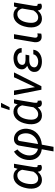

<svg xmlns="http://www.w3.org/2000/svg" viewBox="1304 -2122 1052 3700"><g transform="rotate(-90 1830.0 -272.0)"><path d="M524.4 -528.3 460 -143.1Q456.1 -114.7 458 -100.6Q460.4 -73.2 481 -72.3H489.3L497.1 -73.7L502 -5.9Q476.1 9.8 446.3 9.3Q377.9 7.3 370.1 -70.3Q302.7 12.2 209 10.3Q123.5 8.8 79.3 -60.5Q35.2 -129.9 46.4 -242.7L51.8 -279.3Q73.2 -400.9 136 -470.9Q198.7 -541 289.1 -538.6Q382.8 -535.6 425.8 -459L448.7 -528.3ZM135.3 -240.7 132.8 -201.2Q131.3 -136.7 158 -100.1Q184.6 -63.5 234.4 -62.5Q314.5 -61 371.6 -153.8L408.7 -373Q381.3 -460.4 306.2 -463.9Q237.8 -466.3 193.4 -408.4Q148.9 -350.6 136.2 -251Z M803.7 7.3Q694.3 -6.8 639.4 -83.3Q584.5 -159.7 598.6 -272Q608.4 -354 648.7 -419.4Q689 -484.9 758.3 -528.8L800.3 -462.4Q737.3 -410.6 707.3 -338.4Q677.2 -266.1 686.5 -201.7Q693.4 -148.9 726.1 -113.5Q758.8 -78.1 812 -66.4L872.1 -417.5Q878.4 -467.8 914.1 -499Q949.7 -530.3 1003.4 -529.3Q1064.9 -528.3 1112.3 -492.2Q1159.7 -456.1 1182.4 -395.5Q1205.1 -335 1198.2 -269Q1185.1 -149.4 1102.1 -75.7Q1019 -2 892.1 8.3L850.6 233.4H762.2ZM904.3 -64.9Q998.5 -80.1 1056.4 -147.5Q1114.3 -214.8 1111.3 -307.6Q1107.9 -377 1078.6 -417.5Q1049.3 -458 1001 -454.1Q971.7 -452.1 962.9 -420.4Z M1276.4 0ZM1765.6 -528.3 1701.2 -143.1Q1697.3 -114.7 1699.2 -100.6Q1701.7 -73.2 1722.2 -72.3H1730.5L1738.3 -73.7L1743.2 -5.9Q1717.3 9.8 1687.5 9.3Q1619.1 7.3 1611.3 -70.3Q1543.9 12.2 1450.2 10.3Q1364.7 8.8 1320.6 -60.5Q1276.4 -129.9 1287.6 -242.7L1293 -279.3Q1314.5 -400.9 1377.2 -470.9Q1439.9 -541 1530.3 -538.6Q1624 -535.6 1667 -459L1689.9 -528.3ZM1376.5 -240.7 1374 -201.2Q1372.6 -136.7 1399.2 -100.1Q1425.8 -63.5 1475.6 -62.5Q1555.7 -61 1612.8 -153.8L1649.9 -373Q1622.6 -460.4 1547.4 -463.9Q1479 -466.3 1434.6 -408.4Q1390.1 -350.6 1377.4 -251ZM1612.8 -778.3H1698.7L1614.7 -613.8H1558.1Z M1847.7 0ZM2001 -123.5 2191.4 -528.3H2284.7L2018.6 0H1951.2L1847.7 -528.3H1934.6Z M2521 -233.9Q2460.4 -233.9 2424.1 -210.9Q2387.7 -188 2382.8 -144.5Q2378.4 -108.4 2408.7 -85.9Q2439 -63.5 2490.7 -62Q2543 -61 2584 -87.2Q2625 -113.3 2633.3 -155.8L2721.7 -156.2Q2713.9 -79.1 2648.4 -33.4Q2583 12.2 2487.3 9.8Q2419.4 8.8 2368.7 -17.6Q2288.6 -59.6 2293.5 -144Q2298.3 -233.9 2411.1 -273.9Q2378.9 -290.5 2360.1 -318.8Q2341.3 -347.2 2343.3 -379.9Q2346.2 -447.8 2399.4 -490Q2452.6 -532.2 2544.4 -537.1L2566.4 -537.6Q2651.4 -535.2 2703.4 -492.2Q2755.4 -449.2 2753.9 -380.4L2667 -380.9Q2668 -417.5 2639.9 -440.2Q2611.8 -462.9 2563.5 -464.4Q2510.7 -464.4 2473.6 -442.1Q2436.5 -419.9 2430.7 -380.4Q2421.4 -309.1 2522.9 -306.2L2626.5 -305.7L2613.3 -233.4Z M3021 -528.3 2954.6 -133.3Q2953.1 -120.6 2954.1 -109.9Q2957 -73.7 2995.6 -72.3Q3012.2 -72.3 3037.6 -77.1L3031.7 -2.9Q2997.1 5.9 2966.8 4.9Q2914.1 3.9 2887.7 -33.2Q2861.3 -70.3 2867.2 -134.8L2933.1 -528.3Z M3631.8 -528.3 3567.4 -143.1Q3563.5 -114.7 3565.4 -100.6Q3567.9 -73.2 3588.4 -72.3H3596.7L3604.5 -73.7L3609.4 -5.9Q3583.5 9.8 3553.7 9.3Q3485.4 7.3 3477.5 -70.3Q3410.2 12.2 3316.4 10.3Q3231 8.8 3186.8 -60.5Q3142.6 -129.9 3153.8 -242.7L3159.2 -279.3Q3180.7 -400.9 3243.4 -470.9Q3306.2 -541 3396.5 -538.6Q3490.2 -535.6 3533.2 -459L3556.2 -528.3ZM3242.7 -240.7 3240.2 -201.2Q3238.8 -136.7 3265.4 -100.1Q3292 -63.5 3341.8 -62.5Q3421.9 -61 3479 -153.8L3516.1 -373Q3488.8 -460.4 3413.6 -463.9Q3345.2 -466.3 3300.8 -408.4Q3256.3 -350.6 3243.7 -251Z"/></g></svg>

Font: Roboto
Style: Italic
Weight: 400
Italic angle: -12°
Designer: Google
Version: Version 2.134; 2016; ttfautohint (v1.6)